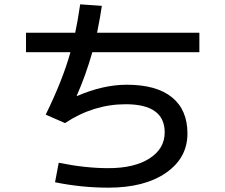

<svg xmlns="http://www.w3.org/2000/svg" viewBox="-20 -821 1040 886"><path d="M100 -580V-670H327Q338 -719 350 -801L450 -794Q443 -744 428 -670H900V-580H406Q377 -477 334 -379L336 -378Q456 -430 565 -430Q702 -430 773.5 -372Q845 -314 845 -205Q845 -92 746 -23.5Q647 45 480 45Q356 45 234 20L251 -70Q373 -45 480 -45Q600 -45 670 -90Q740 -135 740 -210Q740 -340 560 -340Q411 -340 280 -253L191 -292Q269 -451 305 -580Z"/></svg>

Font: Mplus 1p Medium
Style: Regular
Weight: 500
Version: Version 1.061